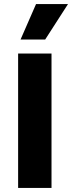

<svg xmlns="http://www.w3.org/2000/svg" viewBox="-20 -923 354 943"><path d="M69 0V-660H233V0ZM202 -729H81L157 -903H314Z"/></svg>

Font: Bricolage Grotesque 96pt ExtraBold ExtraBold
Style: Regular
Weight: 800
Version: Version 1.001;gftools[0.9.33.dev8+g029e19f]